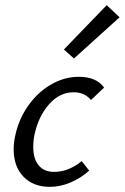

<svg xmlns="http://www.w3.org/2000/svg" viewBox="-20 -719 484 745"><path d="M266 -361Q211 -361 170 -314Q129 -267 114 -197Q109 -175 109 -148Q109 -103 130 -77.5Q151 -52 190 -52Q219 -52 247 -63.5Q275 -75 297 -94L326 -57Q294 -28 254 -11Q214 6 173 6Q109 6 71 -33.5Q33 -73 33 -140Q33 -165 39 -192Q52 -255 88.5 -307.5Q125 -360 177 -390.5Q229 -421 286 -421Q354 -421 384 -379L333 -331Q308 -361 266 -361ZM228 -527 394 -699 444 -652 267 -492Z"/></svg>

Font: Ysabeau Medium
Style: Italic
Weight: 500
Italic angle: -12°
Designer: Christian Thalmann (Catharsis Fonts)
Version: Version 0.003